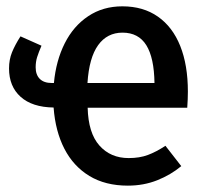

<svg xmlns="http://www.w3.org/2000/svg" viewBox="-20 -576 655 610"><path d="M574.9 -233.8H258.5Q260.5 -153.3 295.9 -113.6Q331.3 -73.8 388.7 -73.8Q423.6 -73.8 449.7 -83.6Q475.9 -93.3 505.6 -112.8L555.9 -48.2Q522.6 -20.5 479.5 -3.3Q436.4 13.8 386.2 13.8Q314.9 13.8 264.1 -16.9Q213.3 -47.7 184.6 -103.3Q155.9 -159 150.3 -234.4Q82.1 -235.4 45.4 -268.5Q8.7 -301.5 8.7 -358.5Q8.7 -386.7 18.2 -410Q27.7 -433.3 45.1 -460.5L111.8 -430.8Q102.6 -409.2 97.9 -394.4Q93.3 -379.5 93.3 -362.1Q93.3 -338.5 106.4 -325.4Q119.5 -312.3 144.6 -312.3H151.3Q157.9 -383.1 185.6 -438.2Q213.3 -493.3 260.3 -524.6Q307.2 -555.9 368.7 -555.9Q434.9 -555.9 481.5 -523.3Q528.2 -490.8 552.6 -430Q576.9 -369.2 576.9 -285.1Q576.9 -261.5 574.9 -233.8ZM470.8 -312.3Q469.7 -392.3 444.9 -432.3Q420 -472.3 369.2 -472.3Q320.5 -472.3 291.8 -432.6Q263.1 -392.8 257.9 -312.3Z"/></svg>

Font: Fira Code Fixed Medium
Style: Regular
Weight: 500
Monospace: yes
Designer: Carrois Corporate, Edenspiekermann AG, Nikita Prokopov
Foundry: Carrois Corporate, Edenspiekermann AG, Nikita Prokopov
Version: Version 5.002